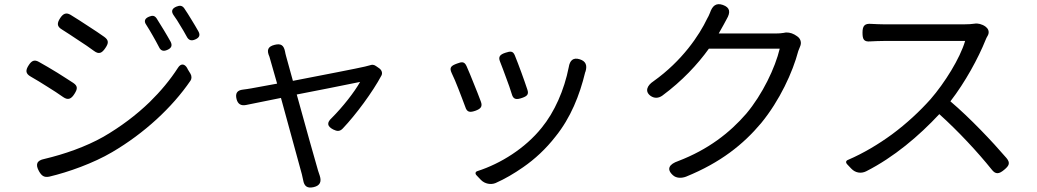

<svg xmlns="http://www.w3.org/2000/svg" viewBox="-20 -806 4860 900"><path d="M748 -665C736 -685 724 -704 714 -720C704 -734 694 -734 679 -728C659 -720 653 -707 666 -689C676 -673 686 -657 696 -639C706 -622 716 -603 725 -586C733 -568 746 -564 764 -572C783 -580 789 -592 780 -610C771 -627 759 -646 748 -665ZM878 -713C866 -733 854 -752 843 -768C833 -781 822 -781 807 -775C785 -766 781 -752 795 -733C805 -719 815 -704 824 -688C835 -671 845 -653 855 -635C864 -617 877 -613 895 -621C914 -629 920 -641 910 -659C900 -677 889 -695 878 -713ZM348 -617C374 -600 400 -583 421 -567C444 -550 458 -557 474 -581C489 -603 491 -617 469 -633C449 -647 423 -665 396 -682C366 -702 336 -721 310 -737C289 -749 275 -741 262 -721C247 -698 246 -682 270 -668C294 -653 321 -635 348 -617ZM682 -328C619 -267 546 -212 465 -165C382 -118 281 -83 188 -61C152 -54 145 -35 163 -3C175 18 187 27 211 22C300 1 418 -41 506 -93C656 -181 787 -302 873 -428C879 -436 879 -450 873 -460L859 -483L858 -486C845 -509 827 -509 814 -488C778 -432 733 -378 682 -328ZM249 -465C219 -483 188 -502 162 -516C141 -528 128 -521 115 -501C99 -477 99 -461 124 -447C149 -433 176 -416 203 -399C229 -383 255 -366 276 -351C299 -335 314 -342 329 -366C343 -388 346 -402 324 -417C303 -430 277 -448 249 -465Z M1519 -392 1668 -422C1641 -374 1587 -305 1535 -253C1511 -231 1513 -214 1542 -199C1560 -190 1573 -189 1587 -204C1648 -268 1727 -375 1768 -452C1774 -463 1770 -478 1756 -487L1743 -496C1734 -503 1723 -504 1714 -500C1706 -498 1698 -496 1691 -494C1658 -486 1492 -454 1353 -427L1321 -543C1319 -551 1317 -558 1316 -565C1310 -594 1297 -603 1268 -596C1235 -588 1229 -571 1243 -540C1244 -536 1246 -531 1247 -526L1279 -414L1159 -392C1145 -390 1132 -387 1119 -386C1091 -383 1082 -368 1089 -341C1095 -318 1110 -309 1134 -314L1297 -347L1346 -168L1395 11C1397 20 1399 29 1401 38C1406 68 1421 78 1451 71C1480 64 1488 46 1479 18C1476 9 1473 1 1471 -6C1458 -49 1410 -222 1371 -363Z M2424 -466C2413 -496 2402 -525 2393 -547C2384 -568 2372 -566 2350 -559C2325 -551 2314 -541 2324 -517C2333 -495 2343 -467 2353 -440C2363 -413 2373 -386 2379 -365C2386 -339 2401 -338 2427 -347C2450 -355 2460 -363 2452 -386C2445 -409 2434 -437 2424 -466ZM2432 -22C2487 -60 2539 -108 2584 -166C2655 -254 2697 -359 2723 -467C2724 -469 2724 -470 2725 -472C2733 -500 2726 -519 2698 -528C2667 -538 2651 -523 2646 -491C2625 -384 2579 -280 2519 -207C2442 -111 2327 -39 2218 -4C2208 -1 2206 8 2214 16L2232 35L2235 38C2253 56 2281 61 2303 52C2346 33 2389 8 2432 -22ZM2129 -389C2140 -360 2152 -330 2161 -305C2169 -279 2183 -278 2209 -287C2233 -296 2243 -306 2234 -330C2225 -354 2213 -385 2201 -414C2189 -444 2177 -474 2167 -496C2157 -518 2145 -517 2122 -508C2095 -498 2085 -490 2097 -464C2107 -444 2118 -417 2129 -389Z M3482 -649H3349L3372 -690C3376 -697 3381 -706 3386 -716C3405 -748 3403 -771 3368 -783C3336 -794 3319 -778 3308 -746C3304 -735 3299 -726 3295 -719C3258 -641 3178 -521 3043 -425C3014 -406 3001 -378 3029 -357C3047 -344 3067 -345 3085 -358C3177 -426 3250 -504 3303 -578H3468H3635C3614 -489 3554 -363 3478 -273C3401 -184 3300 -105 3159 -51C3118 -37 3102 -14 3134 15C3150 30 3175 30 3196 22C3358 -44 3464 -129 3548 -229C3635 -335 3696 -468 3722 -567C3724 -573 3727 -580 3730 -587C3739 -606 3733 -626 3715 -637L3704 -644C3688 -653 3668 -656 3655 -652C3643 -650 3630 -649 3615 -649Z M4161 -176C4098 -130 4028 -88 3956 -57C3945 -53 3943 -45 3951 -36L3969 -17L3971 -15C3989 4 4016 9 4040 -3C4170 -69 4287 -168 4383 -271C4471 -192 4563 -93 4628 -12C4647 13 4663 10 4687 -10C4710 -29 4717 -42 4698 -65C4631 -143 4527 -253 4435 -331C4504 -420 4566 -534 4600 -619C4602 -625 4606 -632 4610 -639C4618 -653 4615 -669 4602 -679L4600 -681C4584 -693 4562 -698 4548 -695C4535 -693 4519 -692 4501 -692C4464 -692 4161 -692 4122 -692C4107 -692 4085 -693 4065 -694C4033 -697 4023 -685 4023 -653C4023 -622 4029 -609 4060 -612C4080 -613 4104 -614 4122 -614C4157 -614 4469 -614 4504 -614C4480 -532 4408 -417 4342 -341C4292 -285 4230 -227 4161 -176Z"/></svg>

Font: GenSenRounded2 TW R
Style: Regular
Weight: 400
Version: Version 2.100;PS 2.1;hotconv 16.6.51;makeotf.lib2.5.65220 DE